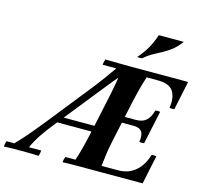

<svg xmlns="http://www.w3.org/2000/svg" viewBox="-187 -1082 1287 1225"><g transform="rotate(15 456.5 -469.0)"><path d="M866 -190Q882 -193 898 -190L858 0H483Q449 0 407 0Q365 0 330 2Q330 -6 332.5 -17Q335 -28 338 -35H405Q419 -76 430.5 -120.5Q442 -165 452 -210L512 -490Q519 -522 524.5 -554Q530 -586 534 -611Q521 -597 509 -582Q497 -567 483 -550L211 -210Q174 -164 146 -122Q118 -80 98 -35H179Q178 -26 176.5 -16.5Q175 -7 171 2Q131 0 93.5 0Q56 0 39 0Q21 0 -0.5 0Q-22 0 -58 2Q-57 -7 -55.5 -16.5Q-54 -26 -50 -35H1Q45 -80 80.5 -122Q116 -164 153 -210L399 -519Q422 -548 450 -586.5Q478 -625 506 -665H416Q416 -673 418.5 -684Q421 -695 424 -702Q487 -701 523.5 -700.5Q560 -700 584 -700Q608 -700 631 -700H971L931 -510Q915 -507 899 -510Q910 -578 884.5 -619Q859 -660 781 -660H708Q693 -615 682.5 -575Q672 -535 662 -490L602 -210Q592 -165 586.5 -125Q581 -85 576 -40H684Q736 -40 772.5 -61Q809 -82 832 -116Q855 -150 866 -190ZM500 -235H220L238 -275H508ZM816 -470Q832 -473 848 -470L801 -250Q784 -247 769 -250Q777 -297 762 -318.5Q747 -340 705 -340H555L563 -380H713Q755 -380 779.5 -402Q804 -424 816 -470ZM878 -940Q845 -894 804.5 -867.5Q764 -841 723 -820.5Q682 -800 648 -770Q632 -767 616 -770Q650 -809 673 -848.5Q696 -888 713 -940Z"/></g></svg>

Font: Poltawski Nowy
Style: Bold Italic
Weight: 700
Italic angle: -12°
Designer: Adam Pótawski, Mateusz Machalski, Borys Kosmynka, Ania Wieluska
Foundry: Capitalics.wtf
Version: Version 1.001;gftools[0.9.25]